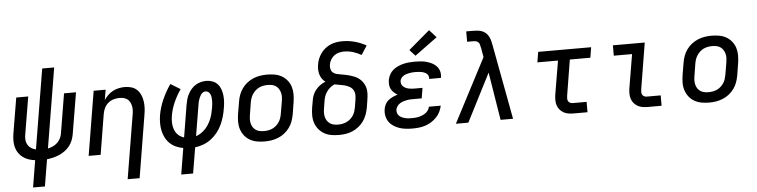

<svg xmlns="http://www.w3.org/2000/svg" viewBox="-53 -1052 6106 1549"><g transform="rotate(-5 3000.0 -278.0)"><path d="M160 215 196 -3Q169 -6 144 -14.5Q119 -23 98.5 -38Q78 -53 63.5 -74Q49 -95 42 -120Q35 -145 35 -172.5Q35 -200 39 -227L88 -520H185L134 -214Q130 -192 132 -171Q134 -150 144.5 -132.5Q155 -115 172.5 -104Q190 -93 210 -89L317 -735H414L307 -88Q327 -92 347 -101Q367 -110 383 -125Q399 -140 409 -159.5Q419 -179 422 -199L475 -520H572L516 -185Q512 -161 502.5 -136.5Q493 -112 476.5 -91Q460 -70 438 -54Q416 -38 392 -27.5Q368 -17 342.5 -11Q317 -5 292 -2L256 215Z M926 215 1012 -303Q1015 -320 1015.5 -337.5Q1016 -355 1012.5 -371.5Q1009 -388 1001 -402.5Q993 -417 980.5 -426.5Q968 -436 951 -440Q934 -444 917 -444Q893 -444 869 -437Q845 -430 825.5 -413.5Q806 -397 795 -374.5Q784 -352 780 -328L726 0H629L715 -520H812L798 -437Q812 -459 831 -477Q850 -495 872.5 -506.5Q895 -518 919.5 -523Q944 -528 967 -528Q996 -528 1022 -520Q1048 -512 1066.5 -494Q1085 -476 1095.5 -451.5Q1106 -427 1110 -400Q1114 -373 1112.5 -345Q1111 -317 1106 -289L1023 215Z M1360 215 1395 3Q1364 -2 1336.5 -14.5Q1309 -27 1287.5 -47.5Q1266 -68 1252.5 -94.5Q1239 -121 1232.5 -150.5Q1226 -180 1226 -212Q1226 -244 1231 -276Q1242 -340 1269.5 -402Q1297 -464 1336 -520L1415 -472Q1382 -424 1358.5 -371Q1335 -318 1326 -264Q1321 -235 1322 -206.5Q1323 -178 1332.5 -152Q1342 -126 1362 -107.5Q1382 -89 1409 -81L1452 -343Q1456 -365 1462 -386.5Q1468 -408 1479 -428.5Q1490 -449 1505.5 -467Q1521 -485 1541 -497Q1561 -509 1583 -514.5Q1605 -520 1627 -520Q1653 -520 1677 -511Q1701 -502 1717.5 -484Q1734 -466 1742.5 -442.5Q1751 -419 1754 -393.5Q1757 -368 1755.5 -341.5Q1754 -315 1749 -288Q1744 -255 1734.5 -221.5Q1725 -188 1710 -156Q1695 -124 1672.5 -95.5Q1650 -67 1621 -45Q1592 -23 1558.5 -10.5Q1525 2 1491 6L1456 215ZM1506 -83Q1528 -90 1548 -103.5Q1568 -117 1584 -134.5Q1600 -152 1612 -172.5Q1624 -193 1632.5 -214.5Q1641 -236 1646 -258Q1651 -280 1655 -302Q1657 -316 1658.5 -329.5Q1660 -343 1660 -356.5Q1660 -370 1658.5 -383Q1657 -396 1652 -408Q1647 -420 1637 -428Q1627 -436 1613 -436Q1602 -436 1592 -429.5Q1582 -423 1575.5 -413.5Q1569 -404 1564.5 -393.5Q1560 -383 1556.5 -372.5Q1553 -362 1550.5 -351Q1548 -340 1547 -329Z M2055 8Q2023 8 1992.5 2.5Q1962 -3 1936 -17.5Q1910 -32 1891.5 -55.5Q1873 -79 1863.5 -107.5Q1854 -136 1854 -167.5Q1854 -199 1859 -231L1876 -331Q1880 -358 1890 -385Q1900 -412 1917 -436Q1934 -460 1958 -478.5Q1982 -497 2008.5 -508Q2035 -519 2063 -523.5Q2091 -528 2118 -528Q2150 -528 2181 -522.5Q2212 -517 2237.5 -502.5Q2263 -488 2282 -464.5Q2301 -441 2310 -412.5Q2319 -384 2319 -352.5Q2319 -321 2314 -289L2298 -189Q2293 -162 2283.5 -135Q2274 -108 2256.5 -84Q2239 -60 2215.5 -41.5Q2192 -23 2165 -12Q2138 -1 2110.5 3.5Q2083 8 2055 8ZM2056 -76Q2073 -76 2090.5 -79Q2108 -82 2124.5 -89.5Q2141 -97 2155 -109.5Q2169 -122 2179 -137Q2189 -152 2194.5 -169Q2200 -186 2203 -203L2220 -303Q2223 -321 2223.5 -338.5Q2224 -356 2219.5 -373Q2215 -390 2206 -404Q2197 -418 2183.5 -427.5Q2170 -437 2152.5 -440.5Q2135 -444 2117 -444Q2100 -444 2083 -441Q2066 -438 2049.5 -430.5Q2033 -423 2019 -410.5Q2005 -398 1995 -383Q1985 -368 1979 -351Q1973 -334 1970 -317L1954 -217Q1951 -199 1950.5 -181.5Q1950 -164 1954 -147Q1958 -130 1967 -116Q1976 -102 1990 -92.5Q2004 -83 2021 -79.5Q2038 -76 2056 -76Z M2655 8Q2623 8 2592.5 2.5Q2562 -3 2536 -18Q2510 -33 2491.5 -56Q2473 -79 2463.5 -107.5Q2454 -136 2454 -167.5Q2454 -199 2459 -231L2469 -287Q2472 -310 2481 -332Q2490 -354 2505.5 -373Q2521 -392 2541 -406.5Q2561 -421 2584 -430Q2568 -441 2557 -457Q2546 -473 2540.5 -491.5Q2535 -510 2534 -530.5Q2533 -551 2537 -572Q2540 -595 2549.5 -618.5Q2559 -642 2574 -663Q2589 -684 2609.5 -700Q2630 -716 2653.5 -726Q2677 -736 2701 -739.5Q2725 -743 2749 -743Q2801 -743 2849.5 -729.5Q2898 -716 2941 -692L2894 -619Q2863 -637 2828 -648Q2793 -659 2754 -659Q2734 -659 2713.5 -654Q2693 -649 2675.5 -636Q2658 -623 2646.5 -603.5Q2635 -584 2632 -564Q2629 -546 2633 -528Q2637 -510 2650 -499Q2663 -488 2680.5 -484Q2698 -480 2716 -477Q2734 -474 2751.5 -470.5Q2769 -467 2786 -462Q2803 -457 2819 -450.5Q2835 -444 2849.5 -434.5Q2864 -425 2875.5 -412.5Q2887 -400 2895.5 -385Q2904 -370 2908.5 -353Q2913 -336 2913.5 -318Q2914 -300 2912 -281.5Q2910 -263 2907 -245L2898 -189Q2893 -162 2883 -135Q2873 -108 2856 -84Q2839 -60 2815.5 -41.5Q2792 -23 2765 -11.5Q2738 0 2710 4Q2682 8 2655 8ZM2655 -76Q2672 -76 2689.5 -79Q2707 -82 2723.5 -89.5Q2740 -97 2754 -109Q2768 -121 2778.5 -136.5Q2789 -152 2794.5 -169Q2800 -186 2803 -203L2812 -259Q2816 -281 2815.5 -302.5Q2815 -324 2805 -341.5Q2795 -359 2777 -369.5Q2759 -380 2738.5 -385.5Q2718 -391 2697 -394Q2676 -397 2655 -402Q2636 -394 2619.5 -380Q2603 -366 2591 -349Q2579 -332 2572.5 -312.5Q2566 -293 2563 -273L2554 -217Q2551 -199 2550.5 -181.5Q2550 -164 2554 -147.5Q2558 -131 2567 -117Q2576 -103 2589.5 -93.5Q2603 -84 2620 -80Q2637 -76 2655 -76Z M3253 8Q3225 8 3197.5 5Q3170 2 3145 -6.5Q3120 -15 3098 -29.5Q3076 -44 3061.5 -65Q3047 -86 3041.5 -113Q3036 -140 3041 -168Q3044 -187 3053.5 -206Q3063 -225 3080 -238.5Q3097 -252 3116 -260.5Q3135 -269 3155 -275Q3139 -284 3125.5 -296.5Q3112 -309 3103.5 -325Q3095 -341 3093.5 -360.5Q3092 -380 3095 -400Q3099 -422 3110.5 -443Q3122 -464 3141 -479.5Q3160 -495 3182 -504.5Q3204 -514 3226 -519Q3248 -524 3270.5 -526Q3293 -528 3316 -528Q3340 -528 3364.5 -526Q3389 -524 3412 -517.5Q3435 -511 3455.5 -500.5Q3476 -490 3491.5 -473Q3507 -456 3513.5 -433Q3520 -410 3516 -386Q3516 -384 3515.5 -382.5Q3515 -381 3515 -379H3419Q3420 -380 3420 -380.5Q3420 -381 3420 -381Q3422 -393 3417.5 -404Q3413 -415 3404.5 -422Q3396 -429 3385 -433.5Q3374 -438 3362.5 -440Q3351 -442 3339.5 -443Q3328 -444 3316 -444Q3303 -444 3291 -443.5Q3279 -443 3267 -440.5Q3255 -438 3242.5 -434.5Q3230 -431 3219 -424.5Q3208 -418 3199.5 -407.5Q3191 -397 3189 -385Q3187 -372 3190.5 -360Q3194 -348 3202.5 -339.5Q3211 -331 3222 -325.5Q3233 -320 3245 -317Q3257 -314 3270 -313Q3283 -312 3295 -312H3360L3346 -228H3282Q3267 -228 3253 -227.5Q3239 -227 3224.5 -224Q3210 -221 3196 -216.5Q3182 -212 3169 -204Q3156 -196 3147 -183Q3138 -170 3135 -156Q3133 -142 3137 -128.5Q3141 -115 3150 -106Q3159 -97 3171.5 -91Q3184 -85 3197.5 -81.5Q3211 -78 3225 -77Q3239 -76 3253 -76Q3267 -76 3281.5 -77Q3296 -78 3310.5 -81.5Q3325 -85 3339 -91Q3353 -97 3365.5 -106Q3378 -115 3387 -128.5Q3396 -142 3398 -156H3494Q3489 -131 3477 -106.5Q3465 -82 3446 -62.5Q3427 -43 3403.5 -28.5Q3380 -14 3355 -6Q3330 2 3304 5Q3278 8 3253 8ZM3326 -575 3281 -625 3453 -771 3509 -709Z M3603 0 3872 -516 3858 -596H3857Q3855 -608 3852.5 -618.5Q3850 -629 3842.5 -637Q3835 -645 3824 -648Q3813 -651 3801 -651H3751V-723V-735H3801Q3820 -735 3838.5 -733.5Q3857 -732 3873.5 -726.5Q3890 -721 3903.5 -710.5Q3917 -700 3926.5 -685.5Q3936 -671 3941.5 -654.5Q3947 -638 3950 -620Q3950 -618 3950.5 -615.5Q3951 -613 3952 -611L4066 0H3965L3902 -388L3704 0Z M4557 0Q4535 0 4514 -3.5Q4493 -7 4475.5 -17Q4458 -27 4445 -42.5Q4432 -58 4425.5 -77.5Q4419 -97 4419 -118.5Q4419 -140 4422 -162L4468 -436H4301L4315 -520H4744L4730 -436H4564L4517 -148Q4515 -136 4515 -124.5Q4515 -113 4520 -103.5Q4525 -94 4535 -89Q4545 -84 4557 -84H4669V0Z M5157 0Q5135 0 5114 -3.5Q5093 -7 5075.5 -17Q5058 -27 5045 -42.5Q5032 -58 5025.5 -77.5Q5019 -97 5019 -118.5Q5019 -140 5022 -162L5068 -436H4920V-520H5178L5117 -148Q5115 -136 5115 -124.5Q5115 -113 5120 -103.5Q5125 -94 5135 -89Q5145 -84 5157 -84H5269V0Z M5655 8Q5623 8 5592.5 2.5Q5562 -3 5536 -17.5Q5510 -32 5491.5 -55.5Q5473 -79 5463.5 -107.5Q5454 -136 5454 -167.5Q5454 -199 5459 -231L5476 -331Q5480 -358 5490 -385Q5500 -412 5517 -436Q5534 -460 5558 -478.5Q5582 -497 5608.5 -508Q5635 -519 5663 -523.5Q5691 -528 5718 -528Q5750 -528 5781 -522.5Q5812 -517 5837.5 -502.5Q5863 -488 5882 -464.5Q5901 -441 5910 -412.5Q5919 -384 5919 -352.5Q5919 -321 5914 -289L5898 -189Q5893 -162 5883.5 -135Q5874 -108 5856.5 -84Q5839 -60 5815.5 -41.5Q5792 -23 5765 -12Q5738 -1 5710.5 3.5Q5683 8 5655 8ZM5656 -76Q5673 -76 5690.5 -79Q5708 -82 5724.5 -89.5Q5741 -97 5755 -109.5Q5769 -122 5779 -137Q5789 -152 5794.5 -169Q5800 -186 5803 -203L5820 -303Q5823 -321 5823.5 -338.5Q5824 -356 5819.5 -373Q5815 -390 5806 -404Q5797 -418 5783.5 -427.5Q5770 -437 5752.5 -440.5Q5735 -444 5717 -444Q5700 -444 5683 -441Q5666 -438 5649.5 -430.5Q5633 -423 5619 -410.5Q5605 -398 5595 -383Q5585 -368 5579 -351Q5573 -334 5570 -317L5554 -217Q5551 -199 5550.5 -181.5Q5550 -164 5554 -147Q5558 -130 5567 -116Q5576 -102 5590 -92.5Q5604 -83 5621 -79.5Q5638 -76 5656 -76Z"/></g></svg>

Font: Iosevka SS04 Md Ex Obl
Style: Regular
Weight: 500
Width: 7
Italic angle: -9°
Monospace: yes
Designer: Belleve Invis
Foundry: Belleve Invis
Version: Version 19.0.0; ttfautohint (v1.8.4)